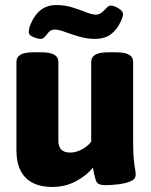

<svg xmlns="http://www.w3.org/2000/svg" viewBox="-20 -732 597 760"><path d="M187 8Q117 8 81 -29Q45 -66 45 -138V-487Q45 -506 61 -515.5Q77 -525 114 -525H142Q178 -525 194.5 -515.5Q211 -506 211 -487V-175Q211 -128 258 -128Q280 -128 303 -140Q326 -152 341 -171V-487Q341 -506 357.5 -515.5Q374 -525 410 -525H438Q474 -525 490.5 -515.5Q507 -506 507 -487V-174Q507 -127 509.5 -102Q512 -77 514.5 -64Q517 -51 517 -40Q517 -22 495 -13.5Q473 -5 444.5 -2Q416 1 397 1Q369 1 362 -12.5Q355 -26 348 -68Q320 -35 278.5 -13.5Q237 8 187 8ZM141 -578Q131 -578 112.5 -585Q94 -592 94 -605Q94 -621 102 -638Q117 -674 142 -693Q167 -712 203 -712Q237 -712 267 -702.5Q297 -693 321 -683.5Q345 -674 359 -674Q373 -674 383.5 -683Q394 -692 402 -701Q410 -710 418 -710Q431 -710 449 -699Q467 -688 467 -676Q467 -666 458 -647Q443 -614 418.5 -596Q394 -578 355 -578Q325 -578 294 -587Q263 -596 237.5 -605.5Q212 -615 198 -615Q182 -615 173.5 -605.5Q165 -596 158 -587Q151 -578 141 -578Z"/></svg>

Font: Asap ExtraBold
Style: Regular
Weight: 800
Designer: Pablo Cosgaya
Foundry: Omnibus-Type
Version: Version 3.001; ttfautohint (v1.8.4.7-5d5b)